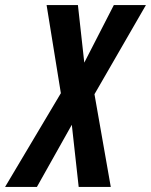

<svg xmlns="http://www.w3.org/2000/svg" viewBox="-78 -734 593 754"><path d="M67 0 204 -244 231 0H357L293 -364L495 -714H369L253 -488L228 -714H105L161 -368L-58 0Z"/></svg>

Font: Noto Sans Display Condensed
Style: Bold Italic
Weight: 700
Width: 3
Designer: Monotype Design team
Foundry: Monotype Imaging Inc.
Version: 1.000